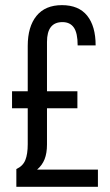

<svg xmlns="http://www.w3.org/2000/svg" viewBox="-20 -720 423 740"><path d="M357.4 -66.4V0H43V-68.4Q68.4 -80.1 77.6 -103Q86.9 -126 86.9 -164.1V-302.7H26.4V-368.2H86.9V-543Q86.9 -617.2 120.6 -658.7Q154.3 -700.2 218.8 -700.2Q283.2 -700.2 315.9 -659.7Q348.6 -619.1 348.6 -544.9H279.3Q279.3 -592.8 264.6 -613.8Q250 -634.8 220.7 -634.8Q161.1 -634.8 161.1 -558.6V-368.2H278.3V-302.7H161.1V-163.1Q161.1 -129.9 151.9 -106.4Q142.6 -83 123 -66.4Z"/></svg>

Font: Altinn-DIN Condensed
Style: Regular
Weight: 400
Width: 3
Designer: Charles Nix
Foundry: Altinn
Version: Version 2.00